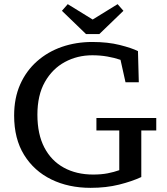

<svg xmlns="http://www.w3.org/2000/svg" viewBox="-20 -888 804 924"><path d="M416 16Q310 16 227 -24.5Q144 -65 96 -142.5Q48 -220 48 -332Q48 -416 77 -481.5Q106 -547 158 -593Q210 -639 278 -662.5Q346 -686 424 -686Q499 -686 556.5 -671.5Q614 -657 644 -642L648 -492H584L560 -600Q531 -610 496.5 -616Q462 -622 424 -622Q352 -622 292 -589.5Q232 -557 196 -493.5Q160 -430 160 -336Q160 -242 193.5 -178Q227 -114 287.5 -81Q348 -48 428 -48Q468 -48 498.5 -54Q529 -60 554 -69V-260H444V-320H732V-260H660V-36Q615 -15 553 0.5Q491 16 416 16ZM306 -868 426 -794 546 -868 574 -836 458 -724H394L278 -836Z"/></svg>

Font: Source Serif 4 Caption
Style: Regular
Weight: 400
Designer: Frank Grießhammer
Foundry: Adobe Systems Incorporated
Version: Version 4.004;hotconv 1.0.117;makeotfexe 2.5.65602